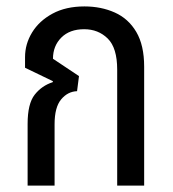

<svg xmlns="http://www.w3.org/2000/svg" viewBox="-20 -578 538 598"><path d="M66 0V-192Q66 -255 88 -283Q110 -311 144 -322L145 -325L58 -367V-400Q58 -441 80 -477Q102 -513 143.5 -535.5Q185 -558 243 -558Q295 -558 337.5 -539Q380 -520 404.5 -478.5Q429 -437 429 -370V0H345V-361Q345 -429 315.5 -458Q286 -487 242 -487Q197 -487 171 -461Q145 -435 145 -395L226 -341L220 -294Q191 -293 170.5 -268.5Q150 -244 150 -191V0Z"/></svg>

Font: Noto Sans Thai Condensed
Style: Regular
Weight: 400
Width: 3
Designer: Monotype Design Team
Foundry: Monotype Imaging Inc.
Version: Version 2.002